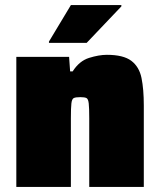

<svg xmlns="http://www.w3.org/2000/svg" viewBox="-20 -733 628 753"><path d="M44 0V-510H251L255 -453H265Q291 -494 329.5 -506Q368 -518 399 -518Q464 -518 495 -494.5Q526 -471 535 -427Q544 -383 544 -319V0H330V-269Q330 -310 328 -327.5Q326 -345 319 -348.5Q312 -352 295 -352Q277 -352 269.5 -348.5Q262 -345 260 -327.5Q258 -310 258 -269V0ZM172 -565V-570L258 -713H456V-708L320 -565Z"/></svg>

Font: Saira Black
Style: Regular
Weight: 900
Designer: Hector Gatti with collaboration of the Omnibus-Type team
Foundry: Omnibus-Type
Version: Version 1.100; ttfautohint (v1.8.3)